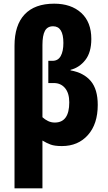

<svg xmlns="http://www.w3.org/2000/svg" viewBox="-20 -785 589 1045"><path d="M59 240V-536Q59 -648 114 -706.5Q169 -765 275 -765Q367 -765 422 -715Q477 -665 477 -573Q477 -500 444.5 -458.5Q412 -417 364 -405V-402Q436 -389 474 -344Q512 -299 512 -214Q512 -110 458.5 -50Q405 10 317 10Q278 10 256 2Q234 -6 211 -20V240ZM278 -118Q357 -118 357 -228Q357 -278 334 -305.5Q311 -333 273 -333H243V-454H266Q296 -454 310.5 -480Q325 -506 325 -551Q325 -642 269 -642Q238 -642 224.5 -617Q211 -592 211 -540V-147Q225 -134 242 -126Q259 -118 278 -118Z"/></svg>

Font: Noto Sans Condensed ExtraBold
Style: Regular
Weight: 800
Width: 3
Designer: Monotype Design Team
Foundry: Monotype Imaging Inc.
Version: Version 2.013; ttfautohint (v1.8.4.7-5d5b)